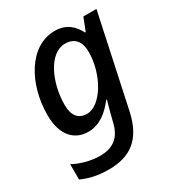

<svg xmlns="http://www.w3.org/2000/svg" viewBox="-186 -669 954 1029"><g transform="rotate(-30 291.5 -154.5)"><path d="M187 240C318 240 404 183 438 26L559 -539H478L447 -460H443C418 -509 378 -549 306 -549C147 -549 47 -367 47 -177C47 -52 108 10 193 10C266 10 318 -36 361 -91H365C358 -68 347 -27 340 1L332 33C312 118 262 153 183 153C124 153 61 134 21 111V206C63 226 117 240 187 240ZM235 -77C183 -77 154 -111 154 -178C154 -318 222 -462 319 -462C382 -462 408 -421 408 -360C408 -222 322 -77 235 -77Z"/></g></svg>

Font: Noto Sans Medium
Style: Italic
Weight: 500
Italic angle: -12°
Designer: Monotype Design Team
Foundry: Monotype Imaging Inc.
Version: Version 2.013